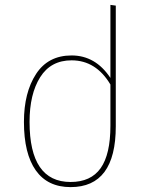

<svg xmlns="http://www.w3.org/2000/svg" viewBox="-20 -756 602 786"><path d="M432 -736 454 -733V-239Q454 10 269 10Q175 10 126.5 -58.5Q78 -127 78 -257Q78 -377 127.5 -453Q177 -529 273 -529Q371 -529 432 -437ZM269 -11Q352 -11 392 -67.5Q432 -124 432 -241V-410Q373 -509 273 -509Q188 -509 144.5 -440Q101 -371 101 -257Q101 -11 269 -11Z"/></svg>

Font: FiraGO Thin
Style: Regular
Weight: 100
Designer: bBox Type
Foundry: bBox Type GmbH
Version: Version 1.001;PS 001.001;hotconv 1.0.88;makeotf.lib2.5.64775